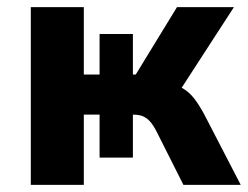

<svg xmlns="http://www.w3.org/2000/svg" viewBox="-20 -516 692 536"><path d="M66 0V-496H214V-308H258V-421H351V-308H359L474 -496H633L469 -243L445 -284Q473 -280 491 -269Q509 -258 522.5 -240.5Q536 -223 550 -197L652 0H492L418 -147Q409 -165 400 -175.5Q391 -186 380 -191Q369 -196 351 -196H336L351 -210V-76H258V-196H214V0Z"/></svg>

Font: Nunito Sans 10pt SemiCondensed ExtraBold
Style: Regular
Weight: 800
Width: 4
Designer: Vernon Adams
Foundry: Vernon Adams
Version: Version 3.101;gftools[0.9.27]